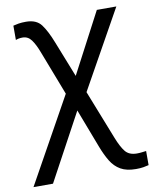

<svg xmlns="http://www.w3.org/2000/svg" viewBox="-98 -605 735 911"><g transform="rotate(-10 270.0 -149.5)"><path d="M90 -539Q140 -539 163.5 -507.5Q187 -476 210 -417L278 -245L431 -536H525L315 -160L408 76Q426 122 444.5 145Q463 168 500 168Q513 168 524.5 166.5Q536 165 545 164V232Q534 235 519 237.5Q504 240 483 240Q438 240 409.5 223.5Q381 207 362.5 176.5Q344 146 328 104L257 -82L83 240H-11L217 -170L135 -383Q120 -423 103.5 -445.5Q87 -468 61 -468Q42 -468 28 -462V-531Q39 -534 54 -536.5Q69 -539 90 -539Z"/></g></svg>

Font: TSCustom
Style: Regular
Weight: 400
Designer: Monotype Design Team
Foundry: Monotype Imaging Inc.
Version: Version 2.004; ttfautohint (v1.8.3) -l 8 -r 50 -G 200 -x 14 